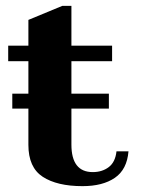

<svg xmlns="http://www.w3.org/2000/svg" viewBox="-20 -626 482 656"><path d="M419 -109Q414 -47 372.5 -18.5Q331 10 262 10Q175 10 126 -22Q77 -54 77 -131V-255H22V-306H77V-417H8V-470H77V-558L193 -606H224V-470H363V-417H224V-306H352V-255H224V-132Q224 -38 297 -38Q329 -38 351.5 -55Q374 -72 378 -109Z"/></svg>

Font: Taviraj SemiBold
Style: Regular
Weight: 600
Designer: Katatrad Team
Foundry: CadsonDemak
Version: Version 1.001